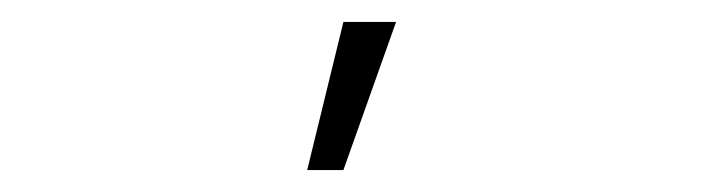

<svg xmlns="http://www.w3.org/2000/svg" viewBox="-20 -740 640 175"><path d="M260 -585H293L341 -720H293Z"/></svg>

Font: Tap Sans
Style: Regular
Weight: 400
Designer: Tap Payments
Foundry: Tap Payments
Version: Version 1.001;Glyphs 3.1.2 (3151)